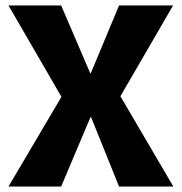

<svg xmlns="http://www.w3.org/2000/svg" viewBox="-20 -680 663 700"><path d="M11 0 204 -327 11 -660H203L309 -413H311L414 -660H611L419 -329L612 0H414L312 -253H310L203 0Z"/></svg>

Font: Bricolage Grotesque 48pt ExtraBold
Style: Regular
Weight: 800
Designer: Mathieu Triay
Foundry: Atelier Triay
Version: Version 1.000; ttfautohint (v1.8.4.7-5d5b);gftools[0.9.32]